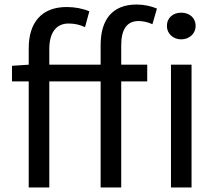

<svg xmlns="http://www.w3.org/2000/svg" viewBox="-20 -829 958 849"><path d="M425 -543H198V-613C198 -685 229 -725 283 -725C310 -725 332 -720 356 -709L375 -779C347 -791 311 -798 275 -798C163 -798 107 -728 107 -616V-543L33 -538V-469H107V0H198V-469H425V0H516V-469H631V-543H516V-629C516 -699 541 -736 593 -736C612 -736 634 -731 654 -722L674 -791C649 -802 616 -809 584 -809C475 -809 425 -740 425 -630ZM736 0H827V-543H736ZM781 -773C746 -773 718 -751 718 -714C718 -680 746 -655 781 -655C817 -655 845 -680 845 -714C845 -751 817 -773 781 -773Z"/></svg>

Font: Noto Sans JP Regular
Style: Regular
Weight: 400
Designer: Ryoko NISHIZUKA (kana & ideographs); Paul D. Hunt (Latin, Greek & Cyrillic); Wenlong ZHANG (bopomofo); Sandoll Communica
Foundry: Adobe Systems Incorporated
Version: Version 1.004;PS 1.004;hotconv 1.0.82;makeotf.lib2.5.63406